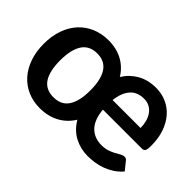

<svg xmlns="http://www.w3.org/2000/svg" viewBox="-87 -782 1049 1049"><g transform="rotate(45 438.0 -257.0)"><path d="M516.5 -231Q523.5 -157.5 558.2 -122.8Q593 -88 648 -88Q675.5 -88 695.8 -95Q716 -102 731.2 -110.5Q746.5 -119 758.5 -126Q770.5 -133 782 -133Q796.5 -133 803.5 -121.5L840 -76.5Q819.5 -52.5 794.8 -36.2Q770 -20 743.5 -10.2Q717 -0.5 689.5 3.5Q662 7.5 636 7.5Q582 7.5 534.8 -17Q487.5 -41.5 457 -93.5Q427 -45 378.8 -18.8Q330.5 7.5 266 7.5Q215.5 7.5 172.8 -11Q130 -29.5 99 -64Q68 -98.5 50.8 -147.5Q33.5 -196.5 33.5 -257.5Q33.5 -318 51 -367Q68.5 -416 99.8 -450Q131 -484 174.8 -502.5Q218.5 -521 271 -521Q333 -521 380 -495.5Q427 -470 456 -422.5Q483.5 -467.5 529.5 -494.2Q575.5 -521 639 -521Q682.5 -521 719.8 -504.2Q757 -487.5 784.5 -456Q812 -424.5 827.5 -379.5Q843 -334.5 843 -278.5Q843 -264.5 841.8 -255.2Q840.5 -246 837.5 -240.8Q834.5 -235.5 829.2 -233.2Q824 -231 815.5 -231ZM733 -305.5Q733 -330 727 -353Q721 -376 708.8 -393.8Q696.5 -411.5 677.8 -422Q659 -432.5 633.5 -432.5Q581.5 -432.5 552.8 -399.2Q524 -366 517 -305.5ZM278 -87.5Q337 -87.5 365.5 -130.5Q394 -173.5 394 -256.5Q394 -339.5 365.5 -383Q337 -426.5 278 -426.5Q218 -426.5 189.5 -382.8Q161 -339 161 -256.5Q161 -173.5 189.2 -130.5Q217.5 -87.5 278 -87.5Z"/></g></svg>

Font: Lato
Style: Bold
Weight: 700
Designer: Lukasz Dziedzic with Adam Twardoch and Botio Nikoltchev
Foundry: tyPoland Lukasz Dziedzic
Version: Version 2.010; 2014-09-01; http://www.latofonts.com/; ttfaut